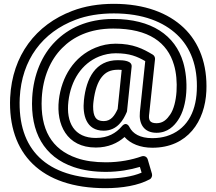

<svg xmlns="http://www.w3.org/2000/svg" viewBox="-20 -736 1126 1002"><path d="M719 165C670 186 603 196 530 196C219 196 71 42 83 -225C93 -425 202 -568 375 -633C433 -655 500 -666 574 -666C727 -666 834 -621 904 -555C974 -489 1013 -391 1007 -263C1002 -144 950 -56 848 -25C827 -19 803 -15 775 -15C710 -15 673 -39 656 -72C656 -72 641 -107 615 -76C586 -42 544 -16 480 -16C367 -16 324 -97 337 -207C350 -317 406 -404 497 -441C525 -452 554 -458 584 -458C657 -458 696 -441 738 -417L710 -151C704 -91 730 -43 797 -43C855 -43 889 -79 909 -109C961 -185 963 -320 936 -411C894 -552 771 -637 571 -637C434 -637 335 -587 269 -520C198 -449 155 -346 148 -227C138 -47 209 83 365 136C415 153 471 161 533 161C599 161 660 150 710 135ZM530 246C618 246 702 232 761 200C771 195 776 182 773 171L751 96C746 80 731 76 719 80C669 98 604 111 533 111C475 111 424 104 381 89C249 44 189 -61 198 -225C204 -333 243 -424 304 -485C361 -543 447 -587 571 -587C757 -587 854 -514 888 -397C912 -317 906 -193 868 -138C851 -113 831 -93 797 -93C759 -93 754 -112 759 -145L789 -427C790 -435 786 -446 777 -451C727 -481 675 -508 584 -508C547 -508 512 -501 478 -487C366 -441 301 -335 287 -213C273 -88 327 34 480 34C544 34 594 11 630 -21C661 14 712 35 775 35C960 35 1050 -104 1057 -261C1063 -400 1020 -514 939 -591C858 -668 736 -716 574 -716C495 -716 422 -704 357 -679C167 -607 44 -447 33 -227C20 66 194 246 530 246ZM595 -422C478 -422 430 -327 418 -213C410 -137 429 -54 521 -54C594 -54 625 -113 641 -150C642 -152 643 -155 643 -157L667 -388C670 -419 625 -422 595 -422ZM615 -371 594 -167C578 -132 559 -104 521 -104C480 -104 466 -128 466 -181C466 -190 467 -197 468 -207C475 -265 490 -308 511 -334C531 -359 556 -372 595 -372C602 -372 608 -372 615 -371Z"/></svg>

Font: Asimov
Style: XWidOu
Weight: 500
Designer: Google
Version: Version 2.000980; 2014